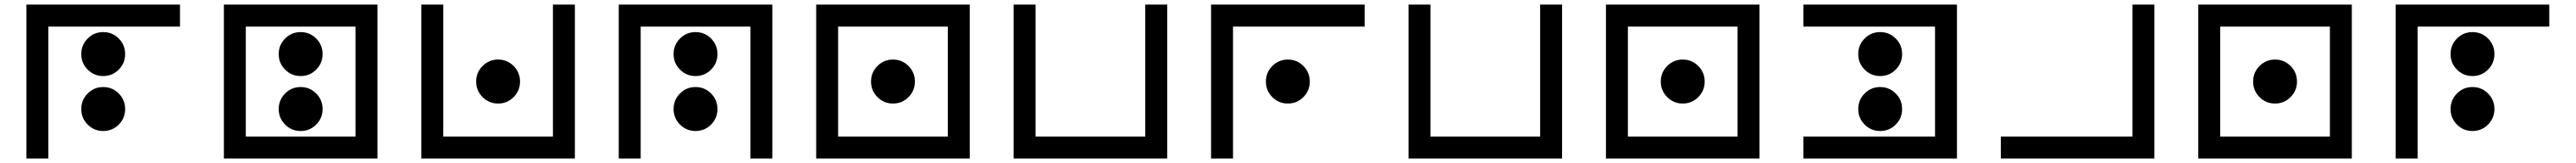

<svg xmlns="http://www.w3.org/2000/svg" viewBox="-20 -704 11466 724"><path d="M781.2 -683.6V-585.9H195.3V0H97.7V-683.6ZM439.5 -366.2Q398.9 -366.2 370.4 -394.8Q341.8 -423.3 341.8 -463.9Q341.8 -504.4 370.4 -533Q398.9 -561.5 439.5 -561.5Q480 -561.5 508.5 -533Q537.1 -504.4 537.1 -463.9Q537.1 -423.3 508.5 -394.8Q480 -366.2 439.5 -366.2ZM439.5 -122.1Q398.9 -122.1 370.4 -150.6Q341.8 -179.2 341.8 -219.7Q341.8 -260.3 370.4 -288.8Q398.9 -317.4 439.5 -317.4Q480 -317.4 508.5 -288.8Q537.1 -260.3 537.1 -219.7Q537.1 -179.2 508.5 -150.6Q480 -122.1 439.5 -122.1Z M1074.2 -585.9V-97.7H1562.5V-585.9ZM976.6 -683.6H1660.2V0H976.6ZM1318.4 -366.2Q1277.8 -366.2 1249.3 -394.8Q1220.7 -423.3 1220.7 -463.9Q1220.7 -504.4 1249.3 -533Q1277.8 -561.5 1318.4 -561.5Q1358.9 -561.5 1387.5 -533Q1416 -504.4 1416 -463.9Q1416 -423.3 1387.5 -394.8Q1358.9 -366.2 1318.4 -366.2ZM1318.4 -122.1Q1277.8 -122.1 1249.3 -150.6Q1220.7 -179.2 1220.7 -219.7Q1220.7 -260.3 1249.3 -288.8Q1277.8 -317.4 1318.4 -317.4Q1358.9 -317.4 1387.5 -288.8Q1416 -260.3 1416 -219.7Q1416 -179.2 1387.5 -150.6Q1358.9 -122.1 1318.4 -122.1Z M1855.5 -683.6H1953.1V-97.7H2441.4V-683.6H2539.1V0H1855.5ZM2197.3 -244.1Q2156.7 -244.1 2128.2 -272.7Q2099.6 -301.3 2099.6 -341.8Q2099.6 -382.3 2128.2 -410.9Q2156.7 -439.5 2197.3 -439.5Q2237.8 -439.5 2266.4 -410.9Q2294.9 -382.3 2294.9 -341.8Q2294.9 -301.3 2266.4 -272.7Q2237.8 -244.1 2197.3 -244.1Z M2734.4 -683.6H3418V0H3320.3V-585.9H2832V0H2734.4ZM3076.2 -366.2Q3035.6 -366.2 3007.1 -394.8Q2978.5 -423.3 2978.5 -463.9Q2978.5 -504.4 3007.1 -533Q3035.6 -561.5 3076.2 -561.5Q3116.7 -561.5 3145.3 -533Q3173.8 -504.4 3173.8 -463.9Q3173.8 -423.3 3145.3 -394.8Q3116.7 -366.2 3076.2 -366.2ZM3076.2 -122.1Q3035.6 -122.1 3007.1 -150.6Q2978.5 -179.2 2978.5 -219.7Q2978.5 -260.3 3007.1 -288.8Q3035.6 -317.4 3076.2 -317.4Q3116.7 -317.4 3145.3 -288.8Q3173.8 -260.3 3173.8 -219.7Q3173.8 -179.2 3145.3 -150.6Q3116.7 -122.1 3076.2 -122.1Z M3710.9 -585.9V-97.7H4199.2V-585.9ZM3613.3 -683.6H4296.9V0H3613.3ZM3955.1 -244.1Q3914.6 -244.1 3886 -272.7Q3857.4 -301.3 3857.4 -341.8Q3857.4 -382.3 3886 -410.9Q3914.6 -439.5 3955.1 -439.5Q3995.6 -439.5 4024.2 -410.9Q4052.7 -382.3 4052.7 -341.8Q4052.7 -301.3 4024.2 -272.7Q3995.6 -244.1 3955.1 -244.1Z M4492.2 -683.6H4589.8V-97.7H5078.1V-683.6H5175.8V0H4492.2Z M6054.7 -683.6V-585.9H5468.8V0H5371.1V-683.6ZM5712.9 -244.1Q5672.4 -244.1 5643.8 -272.7Q5615.2 -301.3 5615.2 -341.8Q5615.2 -382.3 5643.8 -410.9Q5672.4 -439.5 5712.9 -439.5Q5753.4 -439.5 5782 -410.9Q5810.5 -382.3 5810.5 -341.8Q5810.5 -301.3 5782 -272.7Q5753.4 -244.1 5712.9 -244.1Z M6250 -683.6H6347.7V-97.7H6835.9V-683.6H6933.6V0H6250Z M7226.6 -585.9V-97.7H7714.8V-585.9ZM7128.9 -683.6H7812.5V0H7128.9ZM7470.7 -244.1Q7430.2 -244.1 7401.6 -272.7Q7373 -301.3 7373 -341.8Q7373 -382.3 7401.6 -410.9Q7430.2 -439.5 7470.7 -439.5Q7511.2 -439.5 7539.8 -410.9Q7568.4 -382.3 7568.4 -341.8Q7568.4 -301.3 7539.8 -272.7Q7511.2 -244.1 7470.7 -244.1Z M8007.8 0V-97.7H8593.8V-585.9H8007.8V-683.6H8691.4V0ZM8349.6 -366.2Q8309.1 -366.2 8280.5 -394.8Q8252 -423.3 8252 -463.9Q8252 -504.4 8280.5 -533Q8309.1 -561.5 8349.6 -561.5Q8390.1 -561.5 8418.7 -533Q8447.3 -504.4 8447.3 -463.9Q8447.3 -423.3 8418.7 -394.8Q8390.1 -366.2 8349.6 -366.2ZM8349.6 -122.1Q8309.1 -122.1 8280.5 -150.6Q8252 -179.2 8252 -219.7Q8252 -260.3 8280.5 -288.8Q8309.1 -317.4 8349.6 -317.4Q8390.1 -317.4 8418.7 -288.8Q8447.3 -260.3 8447.3 -219.7Q8447.3 -179.2 8418.7 -150.6Q8390.1 -122.1 8349.6 -122.1Z M8886.7 0V-97.7H9472.7V-683.6H9570.3V0Z M9863.3 -585.9V-97.7H10351.6V-585.9ZM9765.6 -683.6H10449.2V0H9765.6ZM10107.4 -244.1Q10066.9 -244.1 10038.3 -272.7Q10009.8 -301.3 10009.8 -341.8Q10009.8 -382.3 10038.3 -410.9Q10066.9 -439.5 10107.4 -439.5Q10147.9 -439.5 10176.5 -410.9Q10205.1 -382.3 10205.1 -341.8Q10205.1 -301.3 10176.5 -272.7Q10147.9 -244.1 10107.4 -244.1Z M11328.1 -683.6V-585.9H10742.2V0H10644.5V-683.6ZM10986.3 -366.2Q10945.8 -366.2 10917.2 -394.8Q10888.7 -423.3 10888.7 -463.9Q10888.7 -504.4 10917.2 -533Q10945.8 -561.5 10986.3 -561.5Q11026.9 -561.5 11055.4 -533Q11084 -504.4 11084 -463.9Q11084 -423.3 11055.4 -394.8Q11026.9 -366.2 10986.3 -366.2ZM10986.3 -122.1Q10945.8 -122.1 10917.2 -150.6Q10888.7 -179.2 10888.7 -219.7Q10888.7 -260.3 10917.2 -288.8Q10945.8 -317.4 10986.3 -317.4Q11026.9 -317.4 11055.4 -288.8Q11084 -260.3 11084 -219.7Q11084 -179.2 11055.4 -150.6Q11026.9 -122.1 10986.3 -122.1Z"/></svg>

Font: BabelStone Leeson
Style: Regular
Weight: 400
Designer: Andrew West
Foundry: BabelStone
Version: Version 1.02 November 6, 2013